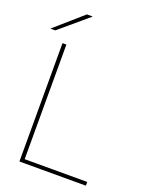

<svg xmlns="http://www.w3.org/2000/svg" viewBox="-174 -1024 874 1113"><g transform="rotate(20 262.5 -467.5)"><path d="M112 -730V-23H498V0H88V-730ZM-5 -785V-787L164 -935H198V-933L23 -785Z"/></g></svg>

Font: Nacelle Thin
Style: Regular
Weight: 100
Designer: Sora Sagano
Foundry: Sora Sagano
Version: Version 1.000;FEAKit 1.0